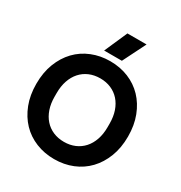

<svg xmlns="http://www.w3.org/2000/svg" viewBox="-205 -1036 1120 1190"><g transform="rotate(30 354.5 -441.0)"><path d="M355 10Q285 10 224.5 -14.5Q164 -39 120.5 -84.5Q77 -130 52 -194.5Q27 -259 27 -340Q27 -421 52 -485.5Q77 -550 120.5 -595.5Q164 -641 224.5 -665.5Q285 -690 355 -690Q426 -690 486 -665.5Q546 -641 589.5 -595.5Q633 -550 658 -485.5Q683 -421 683 -340Q683 -259 658 -194.5Q633 -130 589.5 -84.5Q546 -39 486 -14.5Q426 10 355 10ZM165 -327Q165 -278 178.5 -238.5Q192 -199 217 -171Q242 -143 277 -128Q312 -113 355 -113Q397 -113 432 -128Q467 -143 492 -171Q517 -199 530.5 -238.5Q544 -278 544 -327V-353Q544 -402 530.5 -441.5Q517 -481 492 -509Q467 -537 432 -552Q397 -567 355 -567Q312 -567 277 -552Q242 -537 217 -509Q192 -481 178.5 -441.5Q165 -402 165 -353ZM360 -892H497L415 -728H288Z"/></g></svg>

Font: CyStack Display
Style: Bold
Weight: 700
Designer: Weizhong Zhang
Foundry: 本地遙控
Version: Version 1.000;Glyphs 3.1.2 (3151)